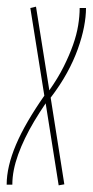

<svg xmlns="http://www.w3.org/2000/svg" viewBox="-32 -554 278 576"><path d="M207 -530H226Q226 -504 220 -473Q214 -442 201.5 -407Q189 -372 169 -335.5Q149 -299 120 -261L161 -1L144 2L105 -244Q86 -216 70.5 -190Q55 -164 43 -139Q31 -114 22.5 -90.5Q14 -67 9.5 -44.5Q5 -22 5 0H-12Q-12 -27 -5 -57Q2 -87 16 -120Q30 -153 51.5 -190Q73 -227 101 -267L59 -530L76 -534L116 -283Q142 -320 159 -354Q176 -388 187 -419Q198 -450 202.5 -478Q207 -506 207 -530Z"/></svg>

Font: Georama
Style: Italic
Weight: 400
Width: 2
Italic angle: -9°
Designer: Jean-Baptiste Levee
Foundry: Production Type
Version: Version 1.000